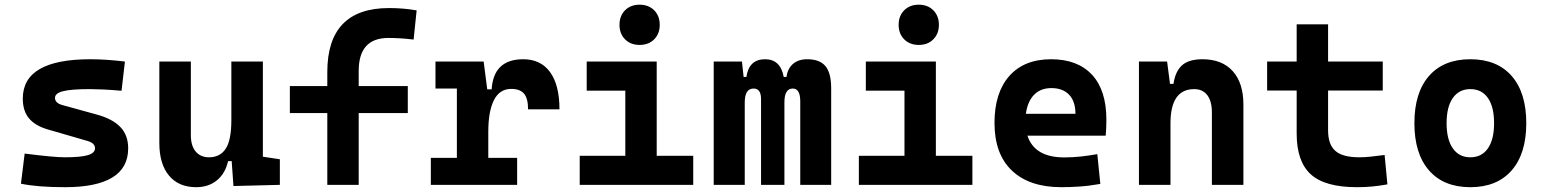

<svg xmlns="http://www.w3.org/2000/svg" viewBox="-20 -776 6485 806"><path d="M252.9 9.8Q136.7 9.8 67.9 -4.9L83.5 -131.3Q145 -123.5 187 -119.6Q229 -115.7 252.9 -115.7Q319.3 -115.7 349.1 -124.8Q378.9 -133.8 378.9 -153.8Q378.9 -174.8 348.1 -184.1L179.7 -232.9Q127.9 -248 101.8 -279.1Q75.7 -310.1 75.7 -362.3Q75.7 -527.3 359.4 -527.3Q392.6 -527.3 428.5 -524.9Q464.4 -522.5 504.4 -517.6L490.2 -395Q445.8 -398.9 412.6 -400.4Q379.4 -401.9 356.4 -401.9Q279.8 -401.9 245.4 -393.3Q210.9 -384.8 210.9 -365.2Q210.9 -343.8 240.2 -335.4L385.3 -295.4Q452.1 -277.3 485.1 -242.9Q518.1 -208.5 518.1 -153.3Q518.1 9.8 252.9 9.8Z M803.7 9.8Q730 9.8 689.5 -38.8Q648.9 -87.4 648.9 -175.8V-517.6H781.2V-208.5Q781.2 -164.1 801.5 -139.9Q821.8 -115.7 857.4 -115.7Q903.8 -115.7 927.5 -151.6Q951.2 -187.5 951.2 -272V-517.6H1083.5V-118.2L1154.8 -107.4V0L960 4.9L952.6 -99.6H937.5Q925.3 -46.9 890.1 -18.6Q855 9.8 803.7 9.8Z M1354 0V-301.3H1196.8V-414.6H1354V-473.6Q1354 -742.2 1613.3 -742.2Q1673.3 -742.2 1729 -732.4L1716.3 -609.9Q1683.6 -613.8 1658.4 -615.2Q1633.3 -616.7 1610.4 -616.7Q1485.8 -616.7 1485.8 -478.5V-414.6H1691.9V-301.3H1485.8V0Z M2029.8 -222.7V-113.3H2150.9V0H1788.6V-113.3H1897.9V-404.3H1808.1V-517.6H2010.3L2025.4 -400.9H2043.9Q2051.8 -527.3 2176.3 -527.3Q2250 -527.3 2289.3 -473.1Q2328.6 -418.9 2328.6 -316.9H2196.8Q2196.8 -362.8 2179.9 -382.8Q2163.1 -402.8 2126 -402.8Q2077.6 -402.8 2053.7 -356Q2029.8 -309.1 2029.8 -222.7Z M2413.6 0V-122.1H2605V-395.5H2442.9V-517.6H2736.8V-122.1H2890.1V0ZM2665 -587.4Q2627.4 -587.4 2604 -610.8Q2580.6 -634.3 2580.6 -671.9Q2580.6 -709.5 2604 -732.9Q2627.4 -756.3 2665 -756.3Q2702.6 -756.3 2726.1 -732.9Q2749.5 -709.5 2749.5 -671.9Q2749.5 -634.3 2726.1 -610.8Q2702.6 -587.4 2665 -587.4Z M3339.4 0V-350.6Q3339.4 -404.3 3308.1 -404.3Q3272.9 -404.3 3272.9 -346.2V0H3174.8V-360.4Q3174.8 -404.3 3143.6 -404.3Q3106.4 -404.3 3106.4 -346.2V0H2976.1V-517.6H3094.7L3101.6 -453.1H3113.3Q3124 -527.3 3191.9 -527.3Q3256.3 -527.3 3270 -453.1H3281.7Q3286.1 -487.8 3308.8 -507.6Q3331.5 -527.3 3368.7 -527.3Q3420.9 -527.3 3445.1 -498.5Q3469.2 -469.7 3469.2 -405.3V0Z M3585.4 0V-122.1H3776.9V-395.5H3614.7V-517.6H3908.7V-122.1H4062V0ZM3836.9 -587.4Q3799.3 -587.4 3775.9 -610.8Q3752.4 -634.3 3752.4 -671.9Q3752.4 -709.5 3775.9 -732.9Q3799.3 -756.3 3836.9 -756.3Q3874.5 -756.3 3897.9 -732.9Q3921.4 -709.5 3921.4 -671.9Q3921.4 -634.3 3897.9 -610.8Q3874.5 -587.4 3836.9 -587.4Z M4435.5 9.8Q4301.3 9.8 4228 -59.8Q4154.8 -129.4 4154.8 -259.8Q4154.8 -386.7 4217 -457Q4279.3 -527.3 4392.6 -527.3Q4503.4 -527.3 4564 -462.4Q4624.5 -397.5 4624.5 -273.4Q4624.5 -238.3 4621.6 -206.5H4293Q4323.2 -115.2 4447.3 -115.2Q4482.4 -115.2 4516.6 -118.9Q4550.8 -122.6 4586.4 -128.9L4599.1 -3.9Q4549.3 4.9 4508.3 7.3Q4467.3 9.8 4435.5 9.8ZM4286.6 -298.3H4494.6Q4494.6 -350.6 4468 -378.4Q4441.4 -406.2 4393.6 -406.2Q4348.6 -406.2 4321 -378.2Q4293.5 -350.1 4286.6 -298.3Z M5067.4 0V-304.2Q5067.4 -351.1 5048.1 -376.5Q5028.8 -401.9 4993.2 -401.9Q4893.6 -401.9 4893.6 -258.3V0H4761.2V-517.6H4879.4L4891.6 -423.8H4906.2Q4913.6 -476.1 4941.9 -501.7Q4970.2 -527.3 5027.8 -527.3Q5109.9 -527.3 5154.8 -477.5Q5199.7 -427.7 5199.7 -336.9V0Z M5676.3 9.8Q5542.5 9.8 5482.9 -43.9Q5423.3 -97.7 5423.3 -215.8V-396H5299.3V-517.6H5423.3V-673.8H5555.2V-517.6H5784.7V-396H5555.2V-228.5Q5555.2 -169.4 5585.7 -142.6Q5616.2 -115.7 5686 -115.7Q5708.5 -115.7 5734.1 -118.4Q5759.8 -121.1 5792.5 -125.5L5804.2 -2Q5772 3.9 5741.5 6.8Q5710.9 9.8 5676.3 9.8Z M6152.3 9.8Q6040.5 9.8 5979 -60.5Q5917.5 -130.9 5917.5 -258.8Q5917.5 -387.2 5979 -457.3Q6040.5 -527.3 6152.3 -527.3Q6264.2 -527.3 6325.7 -457.3Q6387.2 -387.2 6387.2 -258.8Q6387.2 -130.9 6325.7 -60.5Q6264.2 9.8 6152.3 9.8ZM6152.3 -115.7Q6200.2 -115.7 6226.1 -153.1Q6252 -190.4 6252 -258.8Q6252 -327.6 6226.1 -364.7Q6200.2 -401.9 6152.3 -401.9Q6105 -401.9 6078.9 -364.7Q6052.7 -327.6 6052.7 -258.8Q6052.7 -190.4 6078.9 -153.1Q6105 -115.7 6152.3 -115.7Z"/></svg>

Font: Cascadia Code PL
Style: Bold
Weight: 700
Monospace: yes
Designer: Aaron Bell
Foundry: Saja Typeworks
Version: Version 2404.023; ttfautohint (v1.8.4)